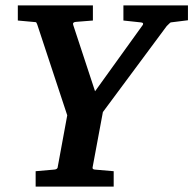

<svg xmlns="http://www.w3.org/2000/svg" viewBox="-20 -691 716 711"><path d="M676 -616 612 -608Q611 -608 601 -598L597 -594L361 -276L323 -72Q321 -64 331 -63L401 -57V0H112V-57L181 -63Q194 -64 194 -74L229 -264L118 -600Q115 -609 112 -609L46 -615V-671H324V-615L261 -610Q248 -609 251 -599L332 -353L509 -599Q513 -607 502 -608L437 -615V-671H676Z"/></svg>

Font: Apparatus SIL
Style: Bold Italic
Weight: 700
Italic angle: -11°
Version: Version 1.0